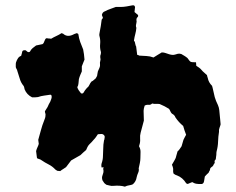

<svg xmlns="http://www.w3.org/2000/svg" viewBox="-20 -663 884 718"><path d="M805 -198Q804 -193 801 -185.5Q798 -178 799 -170Q796 -152 795.5 -133.5Q795 -115 790 -97Q789 -93 789 -84Q788 -80 788 -76.5Q788 -73 787 -68Q783 -61 782.5 -62Q782 -63 783 -55Q783 -52 781 -51Q779 -50 779 -47Q776 -42 775.5 -41.5Q775 -41 772 -39Q771 -38 768.5 -36Q766 -34 766 -32Q765 -25 764.5 -25Q764 -25 763.5 -24.5Q763 -24 760 -17Q757 -14 753.5 -11Q750 -8 746 -3Q745 4 743 15Q741 27 729 25Q726 25 722 25Q718 25 713 24Q707 23 699 18Q694 20 690 21.5Q686 23 682 25Q676 23 676 22Q663 1 642 -7Q637 -8 630 -13Q628 -15 628 -18Q627 -23 627.5 -27Q628 -31 627 -35Q627 -37 625.5 -40.5Q624 -44 623 -47Q629 -58 632 -62.5Q635 -67 636 -70Q638 -74 639 -79.5Q640 -85 644 -97Q648 -100 651.5 -105Q655 -110 659 -116Q661 -122 662.5 -128Q664 -134 666 -140Q668 -145 671 -150Q674 -155 676 -159Q673 -167 670 -175.5Q667 -184 665 -192Q648 -206 636 -224Q633 -233 623 -238Q619 -242 617 -247Q615 -252 612 -256Q604 -261 595.5 -265.5Q587 -270 577 -274Q570 -275 563 -274.5Q556 -274 549 -276Q543 -270 535.5 -271Q528 -272 521 -268Q517 -256 517 -248.5Q517 -241 518 -212Q515 -201 512 -189.5Q509 -178 506 -167Q503 -156 504 -144Q505 -132 501 -120Q499 -116 501 -114Q506 -104 505.5 -93.5Q505 -83 505 -72Q505 -63 503 -53.5Q501 -44 499 -35Q498 -31 498.5 -31Q499 -31 499 -32Q500 -24 496.5 -16.5Q493 -9 491 0Q489 15 477 26Q471 29 463 30Q455 31 447 35Q437 32 426 31.5Q415 31 404 32Q397 33 390.5 31Q384 29 378 28Q375 26 372 23.5Q369 21 367 17Q363 13 362 7Q361 1 362 -3Q365 -11 366.5 -17.5Q368 -24 366 -31Q368 -39 366 -38Q364 -37 361.5 -36.5Q359 -36 359 -43Q359 -49 360 -52Q365 -66 365 -79.5Q365 -93 366 -106Q366 -123 369 -138Q371 -142 371 -147Q373 -153 369 -157.5Q365 -162 359 -162Q355 -162 352 -161.5Q349 -161 346 -161Q342 -155 338.5 -150Q335 -145 330 -140Q327 -136 323 -132Q319 -128 314 -123Q310 -119 307 -113Q304 -107 302 -102Q296 -97 291 -92.5Q286 -88 281 -83Q272 -78 263.5 -73Q255 -68 246 -63L227 -38Q222 -34 216.5 -31Q211 -28 205 -23Q202 -24 195 -24Q194 -25 191.5 -26Q189 -27 187 -29Q176 -41 162 -48Q148 -55 135 -64Q131 -67 127 -68Q123 -69 121 -70Q118 -71 118 -74L115 -98Q117 -106 120 -112Q123 -118 125 -125Q124 -129 124 -132.5Q124 -136 123 -140Q128 -157 133 -176Q138 -195 145 -212Q147 -217 148.5 -221.5Q150 -226 150 -231Q151 -235 149.5 -239Q148 -243 148 -247Q150 -251 153 -255Q156 -259 158 -263Q160 -268 162.5 -273Q165 -278 168 -283Q170 -288 172 -293.5Q174 -299 173 -305Q173 -306 171.5 -307Q170 -308 169 -309Q157 -307 145 -305.5Q133 -304 122 -300Q117 -299 111 -299Q105 -299 100 -299Q80 -309 72 -329Q71 -333 70.5 -336Q70 -339 68 -342Q58 -354 54 -368.5Q50 -383 45 -397Q44 -402 42 -405Q40 -408 39 -412Q39 -417 39 -422Q39 -427 40 -430Q43 -439 47.5 -445.5Q52 -452 59 -454Q61 -459 61.5 -462.5Q62 -466 63 -469Q64 -475 71 -475Q76 -476 79 -472.5Q82 -469 86 -468Q91 -468 92 -470Q96 -478 102 -483Q108 -488 115 -493Q121 -494 127 -495.5Q133 -497 139 -498Q142 -500 143.5 -503Q145 -506 146 -509Q149 -517 151.5 -519Q154 -521 162 -519Q168 -519 171 -518Q181 -524 191 -528.5Q201 -533 210 -539Q216 -537 216 -537Q230 -524 250 -532Q254 -534 258.5 -536Q263 -538 267 -539Q269 -538 270.5 -537.5Q272 -537 273 -535Q275 -520 280 -506Q285 -492 291 -478Q293 -469 294 -460Q295 -451 296 -440Q294 -436 291.5 -429Q289 -422 286 -415V-396Q283 -389 280 -382Q277 -375 275 -367Q274 -360 273.5 -351.5Q273 -343 269 -337Q271 -330 275 -324.5Q279 -319 283 -314Q289 -312 292 -316Q295 -321 298 -325.5Q301 -330 305 -334Q311 -338 314 -345Q317 -352 322 -358Q327 -360 331 -364Q335 -368 338 -370Q340 -373 341 -375.5Q342 -378 343 -379Q344 -384 344.5 -388Q345 -392 346 -396Q349 -403 352 -409.5Q355 -416 354 -423Q353 -429 355 -435Q357 -441 355 -448Q354 -454 357 -461Q357 -464 357.5 -466.5Q358 -469 357 -470Q353 -484 354.5 -498.5Q356 -513 352 -528Q351 -531 351.5 -535.5Q352 -540 353 -544Q355 -555 357 -566Q359 -577 360 -588Q360 -590 362 -592Q364 -594 365 -596Q364 -598 363 -601.5Q362 -605 361 -607Q363 -618 373 -621Q382 -626 392.5 -629.5Q403 -633 413 -637H431Q442 -637 453.5 -639Q465 -641 475 -643Q485 -645 485 -634Q484 -631 484 -627Q483 -623 483 -618Q487 -615 489.5 -612.5Q492 -610 496 -607Q498 -602 494 -598.5Q490 -595 490 -588Q492 -583 489.5 -574Q487 -565 490 -559Q489 -547 486 -536Q483 -525 481 -512Q481 -510 482 -509Q483 -508 484 -507Q484 -507 486 -498Q488 -489 489 -490L493 -458Q495 -458 497 -457Q499 -456 501 -455Q515 -454 528 -453.5Q541 -453 554 -448Q562 -453 570 -458Q578 -463 585 -467Q593 -467 599.5 -464.5Q606 -462 613 -460Q626 -456 635 -459Q640 -461 645.5 -462Q651 -463 658 -461Q663 -458 669 -454.5Q675 -451 681 -446Q689 -434 693 -432Q697 -430 713 -430Q713 -426 713.5 -423.5Q714 -421 714 -417Q719 -414 724.5 -410Q730 -406 734 -401Q738 -396 743 -392Q748 -388 754 -382Q754 -380 755 -377.5Q756 -375 757 -371Q760 -355 773 -342Q775 -336 775 -335Q777 -326 779 -317.5Q781 -309 783 -300Q785 -293 788 -285.5Q791 -278 795 -270Q799 -261 800 -251Q801 -241 802 -230Q803 -223 803.5 -215Q804 -207 805 -198Z"/></svg>

Font: Daruma Drop One
Style: Regular
Weight: 400
Designer: Maniackers Design
Version: Version 1.000